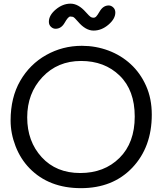

<svg xmlns="http://www.w3.org/2000/svg" viewBox="-20 -1006 873 1034"><path d="M126.5 -374Q126.5 -244.6 204.6 -159.4Q282.7 -74.2 412.1 -74.2Q541.5 -74.2 623.5 -155.5Q705.6 -236.8 705.6 -378.4Q705.6 -520 624.3 -598.9Q543 -677.7 416.5 -677.7Q290 -677.7 208.3 -590.6Q126.5 -503.4 126.5 -374ZM37.1 -356.9Q37.1 -481 88.9 -570.6Q140.6 -660.2 228.8 -709.7Q316.9 -759.3 420.9 -759.3Q495.6 -759.3 563.7 -733.9Q631.8 -708.5 683.8 -660.6Q735.8 -612.8 766.6 -543.9Q797.4 -475.1 797.4 -388.7Q797.4 -213.4 692.6 -103Q587.9 7.3 415.8 7.3Q243.7 7.3 139.2 -99.6Q90.3 -149.9 63.7 -218.8Q37.1 -287.6 37.1 -356.9ZM279.3 -851.1Q265.6 -851.1 254.4 -861.6Q243.2 -872.1 243.2 -888.7Q243.2 -923.8 280.5 -955.1Q317.9 -986.3 359.9 -986.3Q401.9 -986.3 441.9 -940.9Q461.9 -918.5 468.5 -914.6Q475.1 -910.6 483.4 -910.6Q491.7 -910.6 498 -917Q504.4 -923.3 516.1 -943.4Q535.2 -976.6 565.4 -976.6Q578.6 -976.6 589.8 -966.1Q601.1 -955.6 601.1 -938.5Q601.1 -904.8 564 -873Q526.9 -841.3 483.9 -841.3Q440.9 -841.3 399.9 -889.6Q379.4 -914.1 371.6 -915.5Q363.8 -917 358.4 -917Q347.2 -917 328.6 -884Q310.1 -851.1 279.3 -851.1Z"/></svg>

Font: Oldenburg
Style: Regular
Weight: 400
Designer: Nicole Fally
Foundry: Nicole Fally
Version: Version 1.001